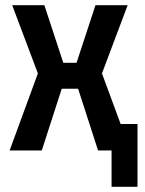

<svg xmlns="http://www.w3.org/2000/svg" viewBox="-20 -580 560 740"><path d="M17 0 126 -297 27 -560H151L224 -338H275L348 -560H472L373 -297L445 -102H510V140H410V0H358L281 -238H218L141 0Z"/></svg>

Font: Tektur SemiCondensed Medium
Style: Regular
Weight: 500
Width: 4
Designer: Adam Jagosz
Foundry: Adam Jagosz
Version: Version 1.005;gftools[0.9.30]